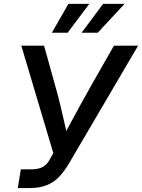

<svg xmlns="http://www.w3.org/2000/svg" viewBox="-20 -961 726 981"><path d="M70.8 0 86.4 -95.7H139.2Q174.3 -95.7 196.5 -106.9Q218.8 -118.2 232.9 -144L252.4 -178.7L88.9 -727.5H205.1L262.7 -521Q276.9 -471.2 287.8 -425.5Q298.8 -379.9 308.6 -336.2Q318.4 -292.5 328.6 -247.6H294.9Q318.8 -292.5 342.5 -336.2Q366.2 -379.9 391.1 -425.5Q416 -471.2 444.3 -521L562 -727.5H685.5L332.5 -126Q310.1 -87.9 283.7 -59.3Q257.3 -30.8 220.2 -15.4Q183.1 0 127.9 0ZM325.7 -793.9H245.1L329.6 -941.4H436.5ZM479.5 -793.9H397L506.8 -941.4H616.7Z"/></svg>

Font: Inter 28pt Medium
Style: Italic
Weight: 500
Italic angle: -9.3988°
Designer: Rasmus Andersson
Foundry: rsms
Version: Version 4.001;git-66647c0bb